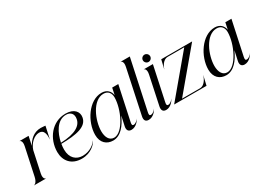

<svg xmlns="http://www.w3.org/2000/svg" viewBox="-48 -1572 3267 2408"><g transform="rotate(-30 1585.0 -368.0)"><path d="M-19.5 0H152.5V-1.5C150 -1.5 111.5 -10 128 -88.5L192.5 -388.5C220 -475.5 294.5 -541.5 364 -541.5C397 -541.5 416.5 -527.5 427 -505C441 -479.5 442.5 -441.5 439.5 -401.5H440.5L478.5 -577.5C467 -577.5 440 -582.5 411.5 -582.5C306.5 -582.5 243 -513 204 -443.5L231.5 -572.5H100.5V-571.5C103 -571.5 141 -562.5 124.5 -484.5L40 -88.5C23 -10 -14.5 -1.5 -19.5 -1.5Z M441 -215.5C441.5 -89 519 10.5 669.5 10.5C804 10.5 879 -73 901.5 -117L900.5 -117.5C874 -79.5 804 -15.5 696 -15.5C605 -15.5 530.5 -76 530.5 -199.5C530.5 -224 532.5 -252 537.5 -280C759.5 -283 913 -312.5 933 -436.5C946 -510.5 894.5 -582.5 770 -582.5C573.5 -582.5 441 -409 441 -215.5ZM540 -294.5C565 -422 638 -567 768 -567C835.5 -567 872.5 -522.5 859.5 -454.5C845 -366.5 752.5 -301.5 540 -294.5Z M1123 10C1234.5 10 1312.5 -93.5 1365.5 -212L1335 -72.5C1324 -19.5 1346 8 1389.5 8C1456.5 8 1503.5 -57 1512 -80H1511C1504.5 -66.5 1475 -33 1442 -33C1422.5 -33 1418 -47.5 1425.5 -81.5L1530.5 -572.5H1442L1421.5 -474.5C1413 -533 1371.5 -583 1291.5 -583C1106.5 -583 960 -353 960 -164.5C960 -49 1031.5 10 1123 10ZM1151.5 -15.5C1081 -15.5 1049.5 -82.5 1049 -165C1049 -320 1150 -560.5 1306.5 -560.5C1372.5 -560.5 1406.5 -516 1406.5 -452C1406.5 -283 1282 -15.5 1151.5 -15.5Z M1721 -711.5 1585.5 -73.5C1574 -20 1593.5 8 1639 8C1706 8 1753 -57 1761.5 -80H1760.5C1754 -66.5 1724.5 -33 1691.5 -33C1672 -33 1667.5 -47.5 1675 -81.5L1828.5 -800H1697V-798.5C1699.5 -798.5 1738 -790 1721 -711.5Z M1924.5 -484.5 1837.5 -73.5C1825.5 -20 1845 9.5 1891 9.5C1958 9.5 2004.5 -57 2013.5 -80H2012C2006 -66.5 1976 -33 1943.5 -33C1923.5 -33 1919 -47.5 1926.5 -81.5L2031.5 -572.5H1900V-571.5C1902.5 -571.5 1941 -562.5 1924.5 -484.5ZM1998.5 -622.5C2027.5 -622.5 2051.5 -646.5 2051.5 -675.5C2051.5 -704 2027.5 -728 1998.5 -728C1970 -728 1946 -704 1946 -675.5C1946 -646.5 1970 -622.5 1998.5 -622.5Z M2600 -572.5H2152.5L2122 -445.5L2123 -445C2126 -457 2159.5 -558.5 2239.5 -558.5H2477.5L2009 0H2477.5L2462.5 64.5L2509.5 -134.5L2508.5 -135C2505.5 -122.5 2470 -14 2390.5 -14H2131.5Z M2761.5 10C2873 10 2951 -93.5 3004 -212L2973.5 -72.5C2962.5 -19.5 2984.5 8 3028 8C3095 8 3142 -57 3150.5 -80H3149.5C3143 -66.5 3113.5 -33 3080.5 -33C3061 -33 3056.5 -47.5 3064 -81.5L3169 -572.5H3080.5L3060 -474.5C3051.5 -533 3010 -583 2930 -583C2745 -583 2598.5 -353 2598.5 -164.5C2598.5 -49 2670 10 2761.5 10ZM2790 -15.5C2719.5 -15.5 2688 -82.5 2687.5 -165C2687.5 -320 2788.5 -560.5 2945 -560.5C3011 -560.5 3045 -516 3045 -452C3045 -283 2920.5 -15.5 2790 -15.5Z"/></g></svg>

Font: Beautique Display Italic
Style: Regular
Weight: 400
Italic angle: -12°
Designer: Nhat-Quang Ngo
Version: Version 1.100;Glyphs 3.2.3 (3260)